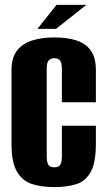

<svg xmlns="http://www.w3.org/2000/svg" viewBox="-20 -753 436 785"><path d="M202 12Q150 12 111 -0.5Q72 -13 49.5 -51Q27 -89 27 -165V-466Q27 -517 49.5 -546Q72 -575 111.5 -587.5Q151 -600 202 -600Q255 -600 293 -587.5Q331 -575 351.5 -546Q372 -517 372 -466V-335H233V-472Q233 -490 229 -499Q225 -508 218.5 -511.5Q212 -515 202 -515Q193 -515 186 -511.5Q179 -508 175 -499Q171 -490 171 -472V-112Q171 -95 175 -85Q179 -75 186 -72Q193 -69 202 -69Q212 -69 218.5 -72Q225 -75 229 -85Q233 -95 233 -112V-239H372V-166Q372 -89 351.5 -51Q331 -13 293 -0.5Q255 12 202 12ZM133 -635 211 -733H333L209 -635Z"/></svg>

Font: Alumni Sans Thin ExtraBold
Style: Regular
Weight: 800
Version: Version 1.018